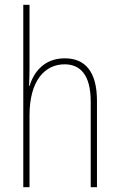

<svg xmlns="http://www.w3.org/2000/svg" viewBox="-20 -780 498 800"><path d="M103 -493V-760H77V0H103V-299C103 -447 169 -512 249 -512C314 -512 358 -469 358 -356V0H384V-360C384 -480 336 -537 250 -537C162 -537 120 -477 103 -422H101C102 -446 103 -463 103 -493Z"/></svg>

Font: Noto Sans Kannada Condensed Thin
Style: Regular
Weight: 100
Width: 3
Designer: Jelle Bosma - Monotype Design Team
Foundry: Monotype Imaging Inc.
Version: Version 2.005